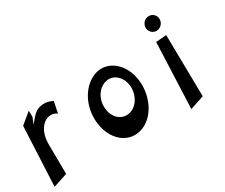

<svg xmlns="http://www.w3.org/2000/svg" viewBox="-131 -992 1462 1250"><g transform="rotate(-30 600.0 -367.5)"><path d="M-21 -43 86 -78 84 -301C83 -402 136 -454 180 -459C209 -463 227 -452 236 -444L254 -529C245 -534 218 -549 178 -546C130 -542 109 -516 83 -486L62 -461L82 -509L81 -556L0 -489Z M425 -317C416 -157 527 -39 653 -82C764 -120 822 -263 799 -385C780 -491 703 -563 617 -557C523 -550 432 -451 425 -317ZM518 -334C517 -409 567 -466 624 -473C676 -479 724 -438 733 -373C743 -303 704 -231 643 -215C577 -198 518 -251 518 -334Z M1003 -36 1109 -71 1102 -535 1023 -529ZM1010 -646C1008 -614 1034 -589 1064 -590C1094 -592 1118 -617 1117 -648C1117 -677 1093 -699 1066 -699C1038 -700 1012 -677 1010 -646Z"/></g></svg>

Font: Charger Slice
Style: Regular
Weight: 400
Designer: Jasper
Foundry: Cannot Into Space Fonts
Version: Version 1.1